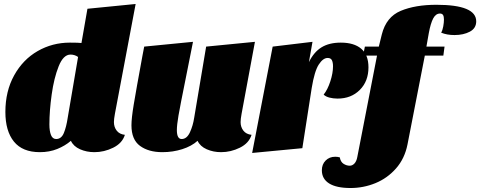

<svg xmlns="http://www.w3.org/2000/svg" viewBox="-20 -744 2411 964"><path d="M552 -131Q552 -106 566 -88Q580 -70 607 -67Q594 -25 548.5 -2.5Q503 20 454 20Q415 20 382 5.5Q349 -9 336 -37Q307 -12 267.5 4Q228 20 180 20Q93 20 50 -33Q7 -86 7 -182Q7 -286 51 -365.5Q95 -445 169 -487.5Q243 -530 331 -530Q376 -530 389 -528L419 -700L661 -724L557 -173Q552 -146 552 -131ZM334 -470Q298 -470 274.5 -411Q251 -352 239.5 -269.5Q228 -187 228 -119Q228 -86 236 -66Q244 -46 262 -46Q288 -46 300.5 -76Q313 -106 320 -153L372 -458Q355 -470 334 -470Z M1188 -131Q1188 -106 1202 -88Q1216 -70 1243 -67Q1230 -25 1184.5 -2.5Q1139 20 1090 20Q1051 20 1018 5.5Q985 -9 972 -37Q942 -10 895 5Q848 20 795 20Q726 20 683 -11.5Q640 -43 640 -115Q640 -150 651.5 -219.5Q663 -289 695 -463L704 -510L949 -534L913 -353Q884 -210 876 -163Q868 -116 868 -91Q868 -46 892 -46Q918 -46 933.5 -79.5Q949 -113 955 -153L1015 -510L1260 -534L1193 -173Q1188 -146 1188 -131Z M1691 -530Q1758 -530 1794 -499Q1830 -468 1830 -406Q1830 -336 1786.5 -292.5Q1743 -249 1675 -249Q1653 -249 1634 -254Q1615 -259 1605 -269Q1625 -294 1638.5 -335.5Q1652 -377 1652 -411Q1652 -430 1646.5 -441.5Q1641 -453 1625 -453Q1602 -453 1580.5 -420Q1559 -387 1545 -302L1498 0L1246 24L1349 -510L1549 -534L1531 -432Q1556 -483 1594.5 -506.5Q1633 -530 1691 -530Z M1663 43Q1674 43 1686 46Q1690 69 1705 78.5Q1720 88 1736 88Q1749 88 1759.5 77Q1770 66 1774 44L1873 -465H1803L1812 -510H1882L1897 -571Q1919 -659 1992 -689.5Q2065 -720 2171 -720Q2371 -720 2371 -637Q2371 -602 2339 -585Q2307 -568 2262 -568Q2224 -568 2195 -580Q2202 -592 2205.5 -611.5Q2209 -631 2209 -646Q2209 -661 2204.5 -668.5Q2200 -676 2189 -676Q2168 -676 2155 -651.5Q2142 -627 2133 -578L2121 -510H2212L2206 -465H2113L2026 -19Q2012 52 1968.5 101.5Q1925 151 1865 175.5Q1805 200 1740 200Q1669 200 1632.5 177Q1596 154 1596 111Q1596 81 1615 62Q1634 43 1663 43Z"/></svg>

Font: Sansita Black Italic
Style: Regular
Weight: 900
Italic angle: -11°
Designer: Pablo Cosgaya
Foundry: Omnibus-Type
Version: Version 1.006